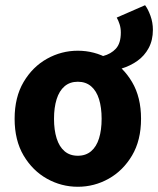

<svg xmlns="http://www.w3.org/2000/svg" viewBox="-20 -702 605 734"><path d="M443.1 -439.4 373.4 -487.6Q404.4 -495.6 423.1 -516.1Q441.9 -536.5 441.9 -577.9Q441.9 -594.8 437.1 -609.6Q432.4 -624.3 426.2 -634.8L534.6 -682.1Q546.1 -667 555.3 -641.4Q564.5 -615.8 564.5 -588.1Q564.5 -548.3 548.4 -518.4Q532.3 -488.4 504.9 -469.1Q477.4 -449.7 443.1 -439.4ZM277.5 12Q214.8 12 159.7 -18.7Q104.6 -49.5 70.2 -107.5Q35.9 -165.6 35.9 -247.9Q35.9 -330.4 70.2 -388.5Q104.6 -446.7 159.7 -477.4Q214.8 -508.1 277.5 -508.1Q340.3 -508.1 395.3 -477.4Q450.3 -446.7 484.8 -388.5Q519.2 -330.4 519.2 -247.9Q519.2 -165.6 484.8 -107.5Q450.3 -49.5 395.3 -18.7Q340.3 12 277.5 12ZM277.5 -106.6Q307.9 -106.6 328.3 -123.9Q348.7 -141.2 358.6 -173.1Q368.5 -205 368.5 -247.9Q368.5 -290.8 358.6 -322.8Q348.7 -354.7 328.3 -372.1Q307.9 -389.5 277.5 -389.5Q247.1 -389.5 226.8 -372.1Q206.5 -354.7 196.5 -322.8Q186.5 -290.8 186.5 -247.9Q186.5 -205 196.5 -173.1Q206.5 -141.2 226.8 -123.9Q247.1 -106.6 277.5 -106.6Z"/></svg>

Font: Source Sans 3
Style: Regular
Weight: 200
Designer: Paul D. Hunt
Foundry: Adobe
Version: Version 3.046;hotconv 1.0.118;makeotfexe 2.5.65603